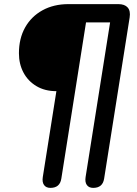

<svg xmlns="http://www.w3.org/2000/svg" viewBox="-20 -725 664 933"><path d="M225 188Q204 188 194 174Q184 160 188 135L254 -282Q198 -282 157 -306.5Q116 -331 94 -372.5Q72 -414 72 -466Q72 -538 102 -591.5Q132 -645 186.5 -675Q241 -705 313 -705H555Q586 -705 600.5 -688.5Q615 -672 610 -640L486 143Q479 188 433 188Q412 188 402 174Q392 160 396 135L515 -616H398L278 143Q271 188 225 188Z"/></svg>

Font: Nunito ExtraLight
Style: Italic
Weight: 200
Italic angle: -9°
Designer: Vernon Adams
Foundry: Vernon Adams
Version: Version 3.602